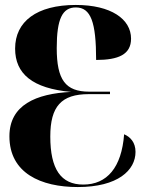

<svg xmlns="http://www.w3.org/2000/svg" viewBox="-20 -744 601 775"><path d="M294 11C456 11 527 -57 527 -131C527 -170 505 -192 481 -202C471 -68 412 1 316 1C226 1 183 -61 183 -193C183 -315 228 -364 338 -364H424V-374H340C244 -374 209 -422 209 -550C209 -668 232 -714 286 -714C347 -714 368 -654 368 -502C458 -502 509 -524 509 -588C509 -667 428 -724 286 -724C128 -724 41 -657 41 -548C41 -446 111 -387 267 -373C125 -366 18 -320 18 -194C18 -45 145 11 294 11Z"/></svg>

Font: Noto Serif Display Condensed Black
Style: Regular
Weight: 900
Width: 3
Designer: Monotype Design Team
Foundry: Monotype Imaging Inc.
Version: Version 2.009